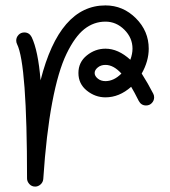

<svg xmlns="http://www.w3.org/2000/svg" viewBox="-20 -350 630 710"><path d="M370 -110Q353 -110 341.5 -100.5Q330 -91 330 -80Q330 -69 341.5 -59.5Q353 -50 370 -50Q401 -50 429 -78Q400 -110 370 -110ZM550 10Q550 22 541.5 31Q533 40 520 40Q502 40 493 23Q476 -11 465 -29Q421 10 370 10Q332 10 301 -15Q270 -40 270 -80Q270 -120 301 -145Q332 -170 370 -170Q417 -170 462 -129Q470 -151 470 -170Q470 -210 440 -240Q410 -270 370 -270Q327 -270 292 -242.5Q257 -215 226 -151Q195 -87 173 29.5Q151 146 140 312Q139 324 130 332Q121 340 110 340Q97 340 88.5 330.5Q80 321 80 310Q80 -113 43 -187Q40 -193 40 -200Q40 -212 48.5 -221Q57 -230 70 -230Q88 -230 97 -213Q121 -163 130 -53Q200 -330 370 -330Q435 -330 482.5 -282.5Q530 -235 530 -170Q530 -124 504 -78Q527 -42 547 -3Q550 3 550 10Z"/></svg>

Font: Pecita
Style: Book
Weight: 400
Width: 7
Version: Version 4.3